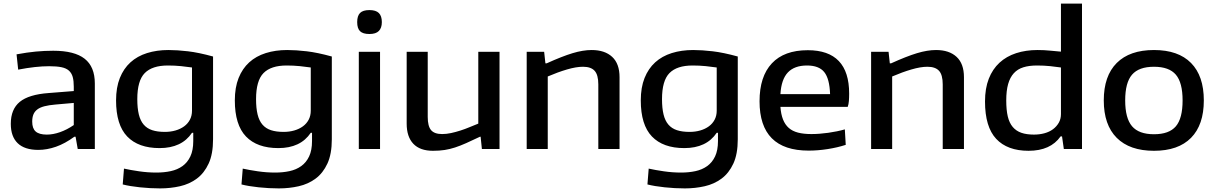

<svg xmlns="http://www.w3.org/2000/svg" viewBox="-20 -828 6756 1067"><path d="M193 5Q117 5 78.5 -32Q40 -69 40 -140Q40 -221 90 -262Q140 -303 251 -311L390 -322V-346Q390 -379 384 -400.5Q378 -422 363 -435.5Q348 -449 321.5 -454.5Q295 -460 253 -460Q179 -460 81 -441L72 -526Q131 -537 179.5 -541.5Q228 -546 276 -546Q394 -546 450.5 -501.5Q507 -457 507 -364V0H412L400 -68H393Q341 -30 291 -12.5Q241 5 193 5ZM240 -80Q275 -80 313.5 -93.5Q352 -107 390 -133V-256L288 -247Q252 -244 227 -237.5Q202 -231 187 -219.5Q172 -208 165.5 -191.5Q159 -175 159 -152Q159 -114 178.5 -97Q198 -80 240 -80Z M870 219Q815 219 758 213Q701 207 662 197L669 109Q705 117 753 124Q801 131 849 131Q892 131 929 123Q966 115 994 95Q1022 75 1038 41Q1054 7 1054 -44V-90H1047Q990 -5 867 -5Q749 -5 687 -69.5Q625 -134 625 -270Q625 -342 646 -394.5Q667 -447 705 -481.5Q743 -516 797 -533Q851 -550 916 -550Q965 -550 1024.5 -543Q1084 -536 1164 -514V-54Q1164 28 1139.5 81Q1115 134 1074 164.5Q1033 195 980 207Q927 219 870 219ZM896 -95Q928 -95 955.5 -103Q983 -111 1003.5 -126Q1024 -141 1035.5 -163Q1047 -185 1047 -213V-453Q1021 -457 986 -460.5Q951 -464 913 -464Q826 -464 784.5 -422Q743 -380 743 -277Q743 -227 751.5 -192Q760 -157 778.5 -135.5Q797 -114 826 -104.5Q855 -95 896 -95Z M1530 219Q1475 219 1418 213Q1361 207 1322 197L1329 109Q1365 117 1413 124Q1461 131 1509 131Q1552 131 1589 123Q1626 115 1654 95Q1682 75 1698 41Q1714 7 1714 -44V-90H1707Q1650 -5 1527 -5Q1409 -5 1347 -69.5Q1285 -134 1285 -270Q1285 -342 1306 -394.5Q1327 -447 1365 -481.5Q1403 -516 1457 -533Q1511 -550 1576 -550Q1625 -550 1684.5 -543Q1744 -536 1824 -514V-54Q1824 28 1799.5 81Q1775 134 1734 164.5Q1693 195 1640 207Q1587 219 1530 219ZM1556 -95Q1588 -95 1615.5 -103Q1643 -111 1663.5 -126Q1684 -141 1695.5 -163Q1707 -185 1707 -213V-453Q1681 -457 1646 -460.5Q1611 -464 1573 -464Q1486 -464 1444.5 -422Q1403 -380 1403 -277Q1403 -227 1411.5 -192Q1420 -157 1438.5 -135.5Q1457 -114 1486 -104.5Q1515 -95 1556 -95Z M2033 -639Q1997 -639 1981 -654.5Q1965 -670 1965 -705Q1965 -740 1981 -756Q1997 -772 2033 -772Q2069 -772 2085.5 -755.5Q2102 -739 2102 -705Q2102 -673 2085.5 -656Q2069 -639 2033 -639ZM1974 -540H2092V0H1974Z M2386 10Q2314 10 2277 -29Q2240 -68 2240 -141V-540H2357V-178Q2357 -127 2375.5 -105Q2394 -83 2437 -83Q2461 -83 2486.5 -88.5Q2512 -94 2538.5 -102.5Q2565 -111 2590 -121.5Q2615 -132 2638 -141V-540H2756V0H2658L2651 -68H2647Q2603 -47 2570.5 -32.5Q2538 -18 2509 -8.5Q2480 1 2451 5.5Q2422 10 2386 10Z M2907 -540H3004L3011 -476H3018Q3104 -515 3162 -532.5Q3220 -550 3268 -550Q3341 -550 3382 -512Q3423 -474 3423 -399V0H3305V-359Q3305 -412 3284.5 -434.5Q3264 -457 3220 -457Q3182 -457 3131 -442Q3080 -427 3024 -403V0H2907Z M3786 219Q3731 219 3674 213Q3617 207 3578 197L3585 109Q3621 117 3669 124Q3717 131 3765 131Q3808 131 3845 123Q3882 115 3910 95Q3938 75 3954 41Q3970 7 3970 -44V-90H3963Q3906 -5 3783 -5Q3665 -5 3603 -69.5Q3541 -134 3541 -270Q3541 -342 3562 -394.5Q3583 -447 3621 -481.5Q3659 -516 3713 -533Q3767 -550 3832 -550Q3881 -550 3940.5 -543Q4000 -536 4080 -514V-54Q4080 28 4055.5 81Q4031 134 3990 164.5Q3949 195 3896 207Q3843 219 3786 219ZM3812 -95Q3844 -95 3871.5 -103Q3899 -111 3919.5 -126Q3940 -141 3951.5 -163Q3963 -185 3963 -213V-453Q3937 -457 3902 -460.5Q3867 -464 3829 -464Q3742 -464 3700.5 -422Q3659 -380 3659 -277Q3659 -227 3667.5 -192Q3676 -157 3694.5 -135.5Q3713 -114 3742 -104.5Q3771 -95 3812 -95Z M4474 9Q4201 9 4201 -265Q4201 -403 4269.5 -476Q4338 -549 4469 -549Q4699 -549 4699 -308Q4699 -285 4697.5 -266.5Q4696 -248 4691 -234H4317Q4320 -193 4331.5 -164Q4343 -135 4363.5 -117Q4384 -99 4415 -91Q4446 -83 4489 -83Q4533 -83 4583 -90Q4633 -97 4675 -109L4680 -23Q4634 -8 4579.5 0.5Q4525 9 4474 9ZM4465 -464Q4395 -464 4358.5 -425.5Q4322 -387 4317 -305H4593Q4590 -391 4560.5 -427.5Q4531 -464 4465 -464Z M4821 -540H4918L4925 -476H4932Q5018 -515 5076 -532.5Q5134 -550 5182 -550Q5255 -550 5296 -512Q5337 -474 5337 -399V0H5219V-359Q5219 -412 5198.5 -434.5Q5178 -457 5134 -457Q5096 -457 5045 -442Q4994 -427 4938 -403V0H4821Z M5696 10Q5578 10 5516 -56.5Q5454 -123 5454 -264Q5454 -337 5475 -390.5Q5496 -444 5534.5 -479.5Q5573 -515 5627 -532.5Q5681 -550 5746 -550Q5783 -550 5816.5 -546.5Q5850 -543 5876 -541V-808H5993V0H5892L5882 -70H5874Q5818 10 5696 10ZM5726 -80Q5757 -80 5784.5 -87.5Q5812 -95 5832 -110Q5852 -125 5864 -146Q5876 -167 5876 -194V-453Q5850 -457 5815.5 -460.5Q5781 -464 5743 -464Q5699 -464 5667 -454Q5635 -444 5614 -421Q5593 -398 5582.5 -361Q5572 -324 5572 -270Q5572 -217 5580.5 -181Q5589 -145 5608 -122.5Q5627 -100 5656 -90Q5685 -80 5726 -80Z M6393 10Q6258 10 6186 -62Q6114 -134 6114 -270Q6114 -406 6186 -478Q6258 -550 6393 -550Q6528 -550 6599 -478Q6670 -406 6670 -270Q6670 -134 6599 -62Q6528 10 6393 10ZM6393 -82Q6477 -82 6514.5 -126Q6552 -170 6552 -270Q6552 -369 6514.5 -413Q6477 -457 6393 -457Q6309 -457 6271 -413Q6233 -369 6233 -270Q6233 -171 6271 -126.5Q6309 -82 6393 -82Z"/></svg>

Font: Encode Sans Wide
Style: Medium
Weight: 500
Designer: Pablo Impallari, Andres Torresi
Foundry: Pablo Impallari, Andres Torresi
Version: Version 1.000; ttfautohint (v1.00) -l 8 -r 50 -G 200 -x 14 -